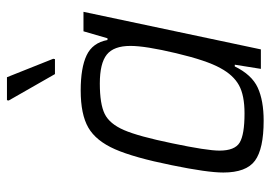

<svg xmlns="http://www.w3.org/2000/svg" viewBox="-133 -637 778 552"><g transform="rotate(-90 256.0 -361.0)"><path d="M36 -108Q36 -154 57 -256Q79 -365 103 -419.5Q127 -474 165 -496Q203 -518 272 -518Q337 -518 373 -501Q409 -484 417 -441H422L442 -510H498L390 0H334L346 -75H341Q317 -26 280 -9Q243 8 185 8Q104 8 70 -17Q36 -42 36 -108ZM336 -116Q358 -155 379 -243.5Q400 -332 400 -375Q400 -423 375 -443Q350 -463 292 -463Q233 -463 204.5 -449Q176 -435 158 -393.5Q140 -352 120 -255Q99 -155 99 -119Q99 -75 122 -61Q145 -47 206 -47Q258 -47 287 -63Q316 -79 336 -116ZM319 -592 243 -725 244 -730H310L363 -597L362 -592Z"/></g></svg>

Font: Saira Semi Condensed Light
Style: Italic
Weight: 300
Width: 4
Italic angle: -12°
Designer: Hector Gatti with collaboration of the Omnibus-Type team
Foundry: Omnibus-Type
Version: Version 1.001; ttfautohint (v1.8)